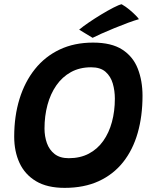

<svg xmlns="http://www.w3.org/2000/svg" viewBox="-20 -861 717 906"><path d="M285 25.5Q202.5 25.5 150 -6Q97.5 -37.5 72.2 -92Q47 -146.5 47 -216Q47 -313 72 -394Q97 -475 144.8 -534.8Q192.5 -594.5 261.5 -627.2Q330.5 -660 419 -660Q506 -660 557 -627Q608 -594 630.2 -537Q652.5 -480 652.5 -409Q652.5 -313.5 629.8 -233.8Q607 -154 561 -96Q515 -38 446 -6.2Q377 25.5 285 25.5ZM304.5 -114.5Q358.5 -114.5 399.2 -136Q440 -157.5 467.2 -196Q494.5 -234.5 508.2 -285.5Q522 -336.5 522 -395.5Q522 -433 512.2 -466.8Q502.5 -500.5 478.2 -522Q454 -543.5 410 -543.5Q356 -543.5 314.8 -520.8Q273.5 -498 245.8 -458Q218 -418 204 -365.8Q190 -313.5 190 -254.5Q190 -218 201.2 -186Q212.5 -154 237.8 -134.2Q263 -114.5 304.5 -114.5ZM554 -841Q574 -829.5 591.2 -815Q608.5 -800.5 620.5 -788.2Q632.5 -776 635.5 -770.5Q615.5 -765 584.2 -753.5Q553 -742 519.5 -728.2Q486 -714.5 458.2 -702Q430.5 -689.5 417 -682.5L353.5 -721Q370.5 -735.5 398.8 -754.8Q427 -774 458 -792.8Q489 -811.5 515.2 -825Q541.5 -838.5 554 -841Z"/></svg>

Font: Grandstander Thin SemiBold
Style: Italic
Weight: 600
Italic angle: -15°
Version: Version 1.200